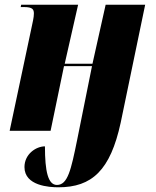

<svg xmlns="http://www.w3.org/2000/svg" viewBox="-20 -556 665 816"><path d="M228 240C371 240 449 168 493 -35L597 -536H429L373 -285H255L312 -536H70L68 -526H82C120 -526 124 -515 124 -498C124 -482 119 -462 112 -429L21 0H195L252 -275H371L308 38C282 166 268 230 222 230C184 230 171 172 171 66C133 66 84 99 84 154C84 234 190 240 228 240Z"/></svg>

Font: Noto Serif Display Condensed Black
Style: Italic
Weight: 900
Width: 3
Italic angle: -12°
Designer: Monotype Design Team
Foundry: Monotype Imaging Inc.
Version: Version 2.009